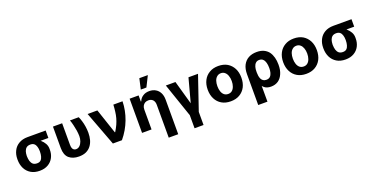

<svg xmlns="http://www.w3.org/2000/svg" viewBox="-27 -1730 5608 2880"><g transform="rotate(-20 2776.5 -290.5)"><path d="M62.5 -258.8Q62.5 -261.7 62.5 -269.5Q62.5 -343.8 92.8 -402.3Q122.1 -460.9 179.7 -494.1Q237.3 -528.3 319.3 -528.3Q331.1 -522.5 341.8 -505.9Q352.5 -489.3 369.1 -472.7Q386.7 -456.1 417 -446.3Q456.1 -433.6 490.2 -404.3Q525.4 -375 547.9 -335Q570.3 -294.9 569.3 -249Q569.3 -245.1 569.3 -238.3Q570.3 -168.9 541 -112.3Q511.7 -55.7 456.1 -23.4Q400.4 9.8 321.3 9.8Q238.3 9.8 180.7 -25.4Q123 -60.5 92.8 -121.1Q62.5 -182.6 62.5 -258.8ZM211.9 -269.5Q211.9 -266.6 211.9 -258.8Q212.9 -217.8 222.7 -183.6Q233.4 -149.4 256.8 -128.9Q280.3 -109.4 321.3 -109.4Q358.4 -109.4 379.9 -128.9Q401.4 -149.4 410.2 -183.6Q419.9 -217.8 419.9 -258.8Q419.9 -262.7 419.9 -269.5Q419.9 -307.6 410.2 -338.9Q401.4 -371.1 378.9 -390.6Q357.4 -409.2 319.3 -409.2Q280.3 -409.2 256.8 -390.6Q233.4 -371.1 222.7 -338.9Q212.9 -307.6 211.9 -269.5ZM608.4 -528.3Q608.4 -499 608.4 -409.2Q536.1 -409.2 319.3 -409.2Q319.3 -439.5 319.3 -528.3Q391.6 -528.3 608.4 -528.3Z M731.4 -545.9Q767.6 -545.9 877.9 -545.9Q877.9 -460 877.9 -202.1Q877.9 -166 886.7 -145.5Q895.5 -126 910.2 -117.2Q924.8 -108.4 942.4 -108.4Q976.6 -108.4 1002 -132.8Q1027.3 -157.2 1041 -196.3Q1054.7 -234.4 1054.7 -277.3Q1053.7 -320.3 1046.9 -367.2Q1039.1 -414.1 1028.3 -459Q1017.6 -504.9 1002.9 -545.9Q1049.8 -545.9 1142.6 -545.9Q1157.2 -515.6 1169.9 -472.7Q1183.6 -429.7 1191.4 -378.9Q1199.2 -329.1 1199.2 -277.3Q1199.2 -216.8 1184.6 -164.1Q1169.9 -112.3 1139.6 -73.2Q1109.4 -34.2 1061.5 -11.7Q1013.7 9.8 947.3 9.8Q849.6 9.8 790 -41Q731.4 -92.8 731.4 -203.1Q731.4 -317.4 731.4 -545.9Z M1489.3 0Q1438.5 -136.7 1284.2 -545.9Q1323.2 -545.9 1440.4 -545.9Q1474.6 -446.3 1574.2 -148.4Q1575.2 -148.4 1580.1 -148.4Q1612.3 -201.2 1633.8 -248Q1654.3 -293.9 1667 -339.8Q1679.7 -385.7 1685.5 -435.5Q1692.4 -485.4 1695.3 -545.9Q1744.1 -545.9 1841.8 -545.9Q1838.9 -401.4 1786.1 -260.7Q1733.4 -120.1 1633.8 0Q1585.9 0 1489.3 0Z M2106.4 -315.4Q2106.4 -236.3 2106.4 0Q2068.4 0 1955.1 0Q1955.1 -136.7 1955.1 -545.9Q1991.2 -545.9 2098.6 -545.9Q2098.6 -521.5 2098.6 -449.2Q2100.6 -449.2 2105.5 -449.2Q2124 -497.1 2167 -524.4Q2209 -552.7 2269.5 -552.7Q2327.1 -552.7 2369.1 -527.3Q2411.1 -502.9 2434.6 -457Q2458 -411.1 2458 -347.7Q2458 -163.1 2458 204.1Q2419.9 204.1 2306.6 204.1Q2306.6 73.2 2306.6 -320.3Q2306.6 -370.1 2281.2 -398.4Q2254.9 -426.8 2210 -426.8Q2179.7 -426.8 2156.2 -414.1Q2132.8 -400.4 2119.1 -375Q2106.4 -350.6 2106.4 -315.4ZM2159.2 -617.2Q2168.9 -659.2 2197.3 -785.2Q2231.4 -785.2 2333 -785.2Q2311.5 -743.2 2249 -617.2Q2226.6 -617.2 2159.2 -617.2Z M2533.2 -545.9Q2572.3 -545.9 2686.5 -545.9Q2712.9 -451.2 2793 -168Q2818.4 -262.7 2894.5 -545.9Q2932.6 -545.9 3046.9 -545.9Q3000 -410.2 2862.3 -4.9Q2862.3 47.9 2862.3 204.1Q2826.2 204.1 2718.8 204.1Q2718.8 152.3 2718.8 -4.9Q2672.9 -139.6 2533.2 -545.9Z M3370.1 10.7Q3287.1 10.7 3227.5 -24.4Q3167 -59.6 3134.8 -123Q3101.6 -186.5 3101.6 -270.5Q3101.6 -355.5 3134.8 -418.9Q3167 -481.4 3227.5 -516.6Q3287.1 -552.7 3370.1 -552.7Q3453.1 -552.7 3513.7 -517.6Q3573.2 -481.4 3606.4 -418Q3638.7 -355.5 3638.7 -270.5Q3638.7 -186.5 3606.4 -123Q3573.2 -59.6 3512.7 -24.4Q3453.1 10.7 3370.1 10.7ZM3371.1 -106.4Q3408.2 -106.4 3433.6 -127.9Q3459 -149.4 3471.7 -186.5Q3485.4 -223.6 3485.4 -271.5Q3485.4 -319.3 3471.7 -356.4Q3459 -393.6 3433.6 -415Q3408.2 -437.5 3371.1 -437.5Q3333 -437.5 3307.6 -415Q3281.2 -393.6 3268.6 -356.4Q3255.9 -319.3 3255.9 -271.5Q3255.9 -223.6 3268.6 -186.5Q3281.2 -149.4 3306.6 -127.9Q3333 -106.4 3371.1 -106.4Z M3735.4 203.1Q3735.4 80.1 3735.4 -288.1Q3735.4 -374 3765.6 -432.6Q3796.9 -492.2 3852.5 -522.5Q3908.2 -552.7 3983.4 -552.7Q4050.8 -552.7 4096.7 -530.3Q4143.6 -507.8 4172.9 -468.8Q4201.2 -428.7 4214.8 -377Q4228.5 -325.2 4228.5 -266.6Q4228.5 -263.7 4228.5 -256.8Q4228.5 -176.8 4202.1 -117.2Q4176.8 -56.6 4128.9 -23.4Q4080.1 9.8 4012.7 9.8Q3949.2 9.8 3910.2 -20.5Q3871.1 -51.8 3848.6 -105.5Q3827.1 -160.2 3814.5 -232.4Q3836.9 -241.2 3881.8 -257.8Q3881.8 -233.4 3885.7 -207Q3890.6 -180.7 3900.4 -159.2Q3911.1 -137.7 3930.7 -124Q3950.2 -110.4 3981.4 -110.4Q4020.5 -110.4 4042 -131.8Q4063.5 -153.3 4072.3 -187.5Q4081.1 -221.7 4081.1 -256.8Q4081.1 -260.7 4081.1 -266.6Q4081.1 -310.5 4071.3 -346.7Q4061.5 -383.8 4039.1 -405.3Q4017.6 -427.7 3978.5 -427.7Q3943.4 -427.7 3921.9 -406.2Q3900.4 -385.7 3890.6 -350.6Q3880.9 -316.4 3881.8 -274.4Q3881.8 -115.2 3882.8 203.1Q3845.7 203.1 3735.4 203.1Z M4575.2 10.7Q4492.2 10.7 4432.6 -24.4Q4372.1 -59.6 4339.8 -123Q4306.6 -186.5 4306.6 -270.5Q4306.6 -355.5 4339.8 -418.9Q4372.1 -481.4 4432.6 -516.6Q4492.2 -552.7 4575.2 -552.7Q4658.2 -552.7 4718.8 -517.6Q4778.3 -481.4 4811.5 -418Q4843.8 -355.5 4843.8 -270.5Q4843.8 -186.5 4811.5 -123Q4778.3 -59.6 4717.8 -24.4Q4658.2 10.7 4575.2 10.7ZM4576.2 -106.4Q4613.3 -106.4 4638.7 -127.9Q4664.1 -149.4 4676.8 -186.5Q4690.4 -223.6 4690.4 -271.5Q4690.4 -319.3 4676.8 -356.4Q4664.1 -393.6 4638.7 -415Q4613.3 -437.5 4576.2 -437.5Q4538.1 -437.5 4512.7 -415Q4486.3 -393.6 4473.6 -356.4Q4460.9 -319.3 4460.9 -271.5Q4460.9 -223.6 4473.6 -186.5Q4486.3 -149.4 4511.7 -127.9Q4538.1 -106.4 4576.2 -106.4Z M4944.3 -258.8Q4944.3 -261.7 4944.3 -269.5Q4944.3 -343.8 4974.6 -402.3Q5003.9 -460.9 5061.5 -494.1Q5119.1 -528.3 5201.2 -528.3Q5212.9 -522.5 5223.6 -505.9Q5234.4 -489.3 5251 -472.7Q5268.6 -456.1 5298.8 -446.3Q5337.9 -433.6 5372.1 -404.3Q5407.2 -375 5429.7 -335Q5452.1 -294.9 5451.2 -249Q5451.2 -245.1 5451.2 -238.3Q5452.1 -168.9 5422.9 -112.3Q5393.6 -55.7 5337.9 -23.4Q5282.2 9.8 5203.1 9.8Q5120.1 9.8 5062.5 -25.4Q5004.9 -60.5 4974.6 -121.1Q4944.3 -182.6 4944.3 -258.8ZM5093.8 -269.5Q5093.8 -266.6 5093.8 -258.8Q5094.7 -217.8 5104.5 -183.6Q5115.2 -149.4 5138.7 -128.9Q5162.1 -109.4 5203.1 -109.4Q5240.2 -109.4 5261.7 -128.9Q5283.2 -149.4 5292 -183.6Q5301.8 -217.8 5301.8 -258.8Q5301.8 -262.7 5301.8 -269.5Q5301.8 -307.6 5292 -338.9Q5283.2 -371.1 5260.7 -390.6Q5239.3 -409.2 5201.2 -409.2Q5162.1 -409.2 5138.7 -390.6Q5115.2 -371.1 5104.5 -338.9Q5094.7 -307.6 5093.8 -269.5ZM5490.2 -528.3Q5490.2 -499 5490.2 -409.2Q5418 -409.2 5201.2 -409.2Q5201.2 -439.5 5201.2 -528.3Q5273.4 -528.3 5490.2 -528.3Z"/></g></svg>

Font: DeepSea
Style: Bold
Weight: 700
Designer: Stem
Version: Version 3.019;git-0a5106e0b